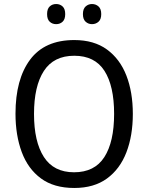

<svg xmlns="http://www.w3.org/2000/svg" viewBox="-20 -924 736 954"><path d="M640 -358Q640 -250 608 -167Q576 -84 511.5 -37Q447 10 349 10Q248 10 183.5 -37.5Q119 -85 88 -168.5Q57 -252 57 -359Q57 -530 129.5 -627.5Q202 -725 349 -725Q447 -725 511.5 -678Q576 -631 608 -548.5Q640 -466 640 -358ZM149 -358Q149 -220 198 -144Q247 -68 348 -68Q450 -68 498.5 -143.5Q547 -219 547 -358Q547 -497 499 -572Q451 -647 349 -647Q247 -647 198 -571.5Q149 -496 149 -358ZM214 -854Q214 -880 227 -892Q240 -904 259 -904Q278 -904 291 -892Q304 -880 304 -854Q304 -828 291 -816Q278 -804 259 -804Q240 -804 227 -816Q214 -828 214 -854ZM392 -854Q392 -880 405.5 -892Q419 -904 437 -904Q456 -904 469.5 -892Q483 -880 483 -854Q483 -828 469.5 -816Q456 -804 437 -804Q419 -804 405.5 -816Q392 -828 392 -854Z"/></svg>

Font: Noto Sans SemiCondensed
Style: Regular
Weight: 400
Width: 4
Designer: Monotype Design Team
Foundry: Monotype Imaging Inc.
Version: Version 2.013; ttfautohint (v1.8.4.7-5d5b)